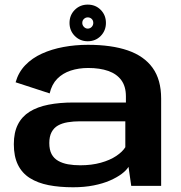

<svg xmlns="http://www.w3.org/2000/svg" viewBox="-20 -786 766 812"><path d="M289 6Q336.5 6 375.8 -1.8Q415 -9.5 444.8 -22.5Q474.5 -35.5 494.5 -50.5Q514.5 -65.5 523.5 -80.5L535 0H661.5V-369Q661.5 -449 625.5 -499Q589.5 -549 520.5 -572.8Q451.5 -596.5 352 -596.5Q298 -596.5 248.2 -587.2Q198.5 -578 157.2 -559.2Q116 -540.5 87 -510.5Q58 -480.5 46 -438L190 -391Q199 -429.5 222.2 -453Q245.5 -476.5 279.2 -487.5Q313 -498.5 353 -498.5Q402 -498.5 437.8 -486Q473.5 -473.5 493 -447Q512.5 -420.5 512.5 -378.5V-352.5H290.5Q231.5 -352.5 184.8 -343.2Q138 -334 105.2 -313.5Q72.5 -293 55.5 -259.2Q38.5 -225.5 38.5 -176Q38.5 -124.5 55.8 -89.2Q73 -54 106.2 -33Q139.5 -12 185.5 -3Q231.5 6 289 6ZM319.5 -87Q291.5 -87 267.8 -91.2Q244 -95.5 226 -105.8Q208 -116 198.2 -134.2Q188.5 -152.5 188.5 -181Q188.5 -209 198.2 -227.2Q208 -245.5 225.2 -255.2Q242.5 -265 266.5 -269Q290.5 -273 318.5 -273H510V-163.5Q498.5 -144.5 471.8 -126.5Q445 -108.5 406.2 -97.8Q367.5 -87 319.5 -87ZM351 -611.5Q384 -611.5 406 -634Q428 -656.5 428 -689Q428 -722 406 -744.2Q384 -766.5 351 -766.5Q318.5 -766.5 296.2 -744.2Q274 -722 274 -689Q274 -656.5 296.2 -634Q318.5 -611.5 351 -611.5ZM351 -665Q342 -665 335 -672.2Q328 -679.5 328 -689Q328 -699.5 335 -706Q342 -712.5 351 -712.5Q361 -712.5 367.8 -706Q374.5 -699.5 374.5 -689Q374.5 -679.5 367.8 -672.2Q361 -665 351 -665Z"/></svg>

Font: Anybody SemiExpanded SemiBold
Style: Regular
Weight: 600
Width: 6
Designer: Tyler Finck
Foundry: Etcetera Type Company
Version: Version 1.113;gftools[0.9.25]